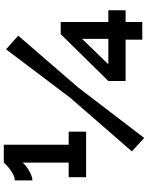

<svg xmlns="http://www.w3.org/2000/svg" viewBox="96 -867 780 1012"><g transform="rotate(-90 486.0 -361.0)"><path d="M876 -1V-89H938V-180H876V-431H812L565 -180V-89H783V-1ZM787 -318V-180H653ZM265 9 531 -339 804 -655 732 -719 476 -380 194 -56ZM229 -389V-731H135C134 -729 82 -673 41 -673V-580C72 -580 121 -613 135 -632V-389H58V-297H298V-389Z"/></g></svg>

Font: Raleway
Style: ExtraBold
Weight: 800
Designer: Matt McInerney, Pablo Impallari, Rodrigo Fuenzalida
Foundry: Matt McInerney, Pablo Impallari, Rodrigo Fuenzalida
Version: Version 3.000